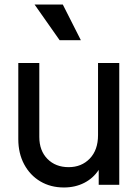

<svg xmlns="http://www.w3.org/2000/svg" viewBox="-20 -818 620 850"><path d="M263 12Q204 12 158.5 -15Q113 -42 87 -90.5Q61 -139 61 -202V-539H154V-212Q154 -151 190 -114.5Q226 -78 284 -78Q341 -78 377.5 -116Q414 -154 414 -220V-539H508V0H417V-66Q393 -29 353 -8.5Q313 12 263 12ZM244 -640 133 -798H258L338 -640Z"/></svg>

Font: Pitagon Sans Text Medium
Style: Regular
Weight: 500
Designer: Travis Tran
Foundry: Pitagon
Version: Version 1.000; ttfautohint (v1.8.4.7-5d5b);gftools[0.9.26]